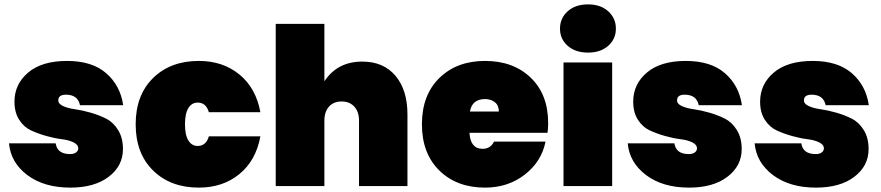

<svg xmlns="http://www.w3.org/2000/svg" viewBox="-20 -849 4021 876"><path d="M541 -169Q541 -92 476 -42.5Q411 7 301 7Q181 7 105 -50Q29 -107 21 -195H234Q241 -146 300 -146Q317 -146 327 -153.5Q337 -161 337 -172Q337 -189 315.5 -199.5Q294 -210 261.5 -214Q229 -218 191.5 -228.5Q154 -239 121.5 -254Q89 -269 67.5 -302.5Q46 -336 46 -385Q46 -465 108.5 -518Q171 -571 286 -571Q400 -571 464.5 -515Q529 -459 542 -369H345Q335 -417 281 -417Q246 -417 246 -391Q246 -375 268 -365Q290 -355 322.5 -350.5Q355 -346 393.5 -335Q432 -324 464.5 -307.5Q497 -291 519 -255.5Q541 -220 541 -169Z M887 -571Q997 -571 1072.5 -509Q1148 -447 1168 -337H933Q920 -381 882 -381Q855 -381 839.5 -356Q824 -331 824 -282Q824 -233 839.5 -208Q855 -183 882 -183Q920 -183 933 -227H1168Q1148 -117 1072.5 -55Q997 7 887 7Q758 7 678.5 -71Q599 -149 599 -282Q599 -415 678.5 -493Q758 -571 887 -571Z M1238 0V-740H1460V-478Q1519 -568 1633 -568Q1730 -568 1784.5 -503Q1839 -438 1839 -327V0H1618V-299Q1618 -339 1596.5 -362.5Q1575 -386 1539 -386Q1502 -386 1481 -362.5Q1460 -339 1460 -299V0Z M2193 -397Q2134 -397 2124 -340H2256Q2256 -368 2238 -382.5Q2220 -397 2193 -397ZM2469 -203Q2451 -112 2374.5 -52.5Q2298 7 2193 7Q2064 7 1984.5 -71Q1905 -149 1905 -282Q1905 -415 1984.5 -493Q2064 -571 2193 -571Q2322 -571 2401.5 -494.5Q2481 -418 2481 -287Q2481 -264 2478 -243H2122Q2126 -170 2182 -170Q2218 -170 2234 -203Z M2551 0V-564H2773V0ZM2663 -609Q2605 -609 2570 -640Q2535 -671 2535 -718Q2535 -766 2570 -797.5Q2605 -829 2663 -829Q2720 -829 2755 -797.5Q2790 -766 2790 -718Q2790 -671 2755 -640Q2720 -609 2663 -609Z M3364 -169Q3364 -92 3299 -42.5Q3234 7 3124 7Q3004 7 2928 -50Q2852 -107 2844 -195H3057Q3064 -146 3123 -146Q3140 -146 3150 -153.5Q3160 -161 3160 -172Q3160 -189 3138.5 -199.5Q3117 -210 3084.5 -214Q3052 -218 3014.5 -228.5Q2977 -239 2944.5 -254Q2912 -269 2890.5 -302.5Q2869 -336 2869 -385Q2869 -465 2931.5 -518Q2994 -571 3109 -571Q3223 -571 3287.5 -515Q3352 -459 3365 -369H3168Q3158 -417 3104 -417Q3069 -417 3069 -391Q3069 -375 3091 -365Q3113 -355 3145.5 -350.5Q3178 -346 3216.5 -335Q3255 -324 3287.5 -307.5Q3320 -291 3342 -255.5Q3364 -220 3364 -169Z M3943 -169Q3943 -92 3878 -42.5Q3813 7 3703 7Q3583 7 3507 -50Q3431 -107 3423 -195H3636Q3643 -146 3702 -146Q3719 -146 3729 -153.5Q3739 -161 3739 -172Q3739 -189 3717.5 -199.5Q3696 -210 3663.5 -214Q3631 -218 3593.5 -228.5Q3556 -239 3523.5 -254Q3491 -269 3469.5 -302.5Q3448 -336 3448 -385Q3448 -465 3510.5 -518Q3573 -571 3688 -571Q3802 -571 3866.5 -515Q3931 -459 3944 -369H3747Q3737 -417 3683 -417Q3648 -417 3648 -391Q3648 -375 3670 -365Q3692 -355 3724.5 -350.5Q3757 -346 3795.5 -335Q3834 -324 3866.5 -307.5Q3899 -291 3921 -255.5Q3943 -220 3943 -169Z"/></svg>

Font: Poppins Black
Style: Regular
Weight: 900
Designer: Ninad Kale (Devanagari), Jonny Pinhorn (Latin)
Foundry: Indian Type Foundry
Version: Version 3.200;PS 1.000;hotconv 16.6.54;makeotf.lib2.5.65590